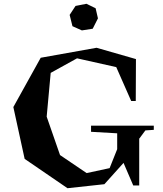

<svg xmlns="http://www.w3.org/2000/svg" viewBox="-20 -970 854 1004"><path d="M49.8 -410.2 108.9 -139.2 333 14.2 525.9 -6.8 626 -118.2 676.8 0H708V-243.2H707L740.2 -288.1L784.2 -291V-313H456.1V-280.8L592.8 -272.9V-189.9L553.2 -90.8L433.1 -64.9L293.9 -159.2L224.1 -359.9L245.1 -588.9L382.8 -665L587.9 -619.1L666 -441.9H689.9L690.9 -661.1L484.9 -720.2L192.9 -668ZM344.2 -892.1 375 -939 432.1 -950.2 480 -926.8 492.2 -874 464.8 -819.8 408.2 -811 358.9 -833Z"/></svg>

Font: Ortica Angular Bold
Style: Regular
Weight: 700
Designer: Benedetta Bovani
Foundry: Collletttivo
Version: Version 2.000;Glyphs 3.1.2 (3151)